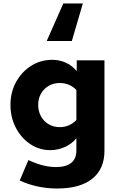

<svg xmlns="http://www.w3.org/2000/svg" viewBox="-20 -862 682 1101"><path d="M455 -842 392 -627H248L343 -842ZM307 219Q249 219 194.5 207Q140 195 93 173L143 56Q186 76 225 86Q264 96 301 96Q359 96 388.5 72Q418 48 418 1V-69Q393 -38 353 -19.5Q313 -1 268 -1Q205 -1 153 -36Q101 -71 70.5 -130Q40 -189 40 -261Q40 -333 72 -391.5Q104 -450 158.5 -484.5Q213 -519 280 -519Q321 -519 357.5 -502.5Q394 -486 420 -454V-516H579V3Q579 107 509 163Q439 219 307 219ZM322 -133Q351 -133 375 -143.5Q399 -154 418 -174V-346Q399 -366 374.5 -376Q350 -386 322 -386Q287 -386 259 -369.5Q231 -353 215 -325Q199 -297 199 -260Q199 -224 215 -195Q231 -166 259 -149.5Q287 -133 322 -133Z"/></svg>

Font: Red Hat Text
Style: Bold
Weight: 700
Designer: Pentagram, MCKL
Foundry: MCKL
Version: Version 1.030